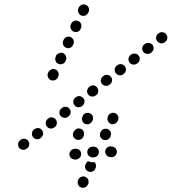

<svg xmlns="http://www.w3.org/2000/svg" viewBox="-20 -605 800 895"><path d="M203 -247Q207 -237 216 -232Q226 -228 235 -231Q245 -235 250 -244L251 -248Q256 -257 252 -267Q249 -277 239 -281Q235 -283 230 -284Q225 -284 220 -282Q216 -280 212 -277Q208 -274 206 -269L204 -266Q200 -256 203 -247ZM237 -331Q237 -326 239 -322Q240 -317 244 -313Q247 -310 252 -308Q261 -303 271 -307Q281 -310 285 -320L287 -323Q291 -333 288 -342Q284 -352 275 -357Q265 -361 256 -357Q246 -354 241 -345L240 -341Q238 -336 237 -331ZM274 -397Q278 -387 287 -383Q296 -378 306 -382Q316 -385 320 -395L322 -399Q326 -408 323 -418Q319 -427 310 -432Q301 -436 291 -433Q281 -429 277 -420L275 -416Q271 -407 274 -397ZM310 -472Q313 -463 322 -458Q332 -454 342 -457Q351 -461 356 -470L357 -474Q362 -483 358 -493Q355 -503 345 -507Q336 -511 326 -508Q317 -504 312 -495L310 -491Q306 -482 310 -472ZM345 -548Q348 -538 358 -533Q362 -531 367 -531Q372 -531 377 -532Q382 -534 385 -538Q389 -541 391 -545L393 -549Q397 -558 394 -568Q390 -578 381 -582Q376 -584 371 -585Q366 -585 362 -583Q357 -582 353 -578Q350 -575 347 -570L346 -567Q341 -557 345 -548ZM67 56Q65 60 64 65Q64 70 65 75Q66 80 69 84Q76 92 86 93Q96 95 104 88L107 86Q111 83 113 79Q116 75 116 70Q117 65 116 60Q114 55 111 51Q105 43 95 42Q84 40 76 47L74 49Q70 52 67 56ZM129 16Q127 26 134 34Q140 42 150 44Q161 45 169 39L171 37Q179 30 181 20Q182 10 176 2Q169 -7 159 -8Q149 -9 141 -3L138 -1Q130 5 129 16ZM193 -34Q192 -24 198 -16Q204 -7 215 -6Q225 -5 233 -11L236 -13Q244 -19 245 -30Q246 -40 240 -48Q234 -56 223 -58Q213 -59 205 -53L203 -51Q194 -44 193 -34ZM257 -84Q256 -73 262 -65Q265 -61 270 -59Q274 -56 279 -56Q284 -55 289 -56Q293 -58 297 -61L300 -63Q308 -69 309 -79Q311 -90 304 -98Q301 -102 297 -104Q293 -107 288 -107Q283 -108 278 -107Q273 -105 269 -102L267 -100Q259 -94 257 -84ZM322 -133Q320 -123 327 -115Q330 -111 334 -108Q338 -106 343 -105Q348 -105 353 -106Q358 -107 362 -110L364 -112Q372 -119 374 -129Q375 -139 369 -147Q366 -151 361 -154Q357 -156 352 -157Q347 -158 342 -156Q338 -155 334 -152L331 -150Q323 -144 322 -133ZM389 -192Q387 -188 386 -183Q385 -178 387 -173Q388 -168 391 -165Q397 -156 408 -155Q418 -154 426 -160L429 -162Q437 -168 438 -179Q439 -189 433 -197Q427 -205 417 -207Q406 -208 398 -202L396 -200Q392 -197 389 -192ZM450 -233Q449 -222 455 -214Q462 -206 472 -205Q482 -203 490 -210L493 -212Q501 -218 502 -228Q504 -238 497 -247Q491 -255 481 -256Q471 -257 462 -251L460 -249Q452 -243 450 -233ZM515 -282Q513 -272 520 -264Q526 -256 536 -254Q547 -253 555 -259L557 -261Q566 -268 567 -278Q568 -288 562 -296Q556 -304 545 -306Q535 -307 527 -301L524 -299Q516 -293 515 -282ZM579 -332Q578 -322 584 -313Q590 -305 601 -304Q611 -303 619 -309L622 -311Q630 -317 631 -327Q633 -338 626 -346Q620 -354 610 -355Q599 -357 591 -350L589 -349Q580 -342 579 -332ZM643 -382Q642 -371 648 -363Q655 -355 665 -354Q675 -352 684 -359L686 -361Q694 -367 696 -377Q697 -387 691 -396Q684 -404 674 -405Q664 -406 655 -400L653 -398Q645 -392 643 -382ZM708 -431Q706 -421 713 -413Q719 -405 729 -403Q740 -402 748 -408L750 -410Q759 -416 760 -427Q761 -437 755 -445Q749 -453 738 -455Q728 -456 720 -450L717 -448Q709 -442 708 -431ZM342 244Q342 249 343 254Q345 258 348 262Q352 266 356 268Q366 272 375 269Q385 265 389 256L391 253Q393 249 393 244Q393 239 392 234Q390 229 387 226Q383 222 379 220Q369 215 360 219Q350 222 345 232L344 234Q342 239 342 244ZM378 180Q381 190 391 194Q395 196 400 196Q405 197 410 195Q415 193 418 190Q422 187 424 182L425 179Q429 172 427 164Q426 156 421 151Q420 151 419 151H415Q406 152 397 149Q394 148 391 146Q387 148 385 151Q382 154 380 158L379 161Q374 170 378 180ZM347 134Q351 131 354 127Q357 123 358 118Q359 113 358 108Q356 98 347 92Q338 87 328 89H324Q319 90 315 93Q311 96 308 100Q305 104 304 109Q303 114 304 119Q305 124 308 128Q311 132 315 135Q319 137 324 138Q329 139 333 139L338 138Q343 137 347 134ZM427 126Q431 124 435 120Q438 116 440 112Q441 107 441 102Q441 97 439 93Q436 88 433 85Q429 81 424 80Q420 78 415 79H410Q400 79 393 87Q386 95 387 105Q387 116 395 122Q403 129 413 129L418 128Q423 128 427 126ZM517 121Q524 114 525 103Q525 98 523 94Q521 89 518 85Q514 82 510 80Q505 78 500 78L496 77Q486 77 478 84Q471 91 470 102Q470 107 472 111Q474 116 477 120Q481 123 485 125Q490 127 495 127L499 128Q509 128 517 121ZM447 32Q451 41 460 46Q465 48 470 48Q475 48 479 47Q484 45 488 42Q491 38 494 34L495 31Q499 21 496 11Q492 2 483 -3Q478 -5 473 -5Q469 -5 464 -4Q459 -2 455 1Q452 5 450 9L448 12Q444 22 447 32ZM321 29Q324 39 333 44Q342 49 352 46Q362 44 367 35L369 31Q374 22 371 12Q369 2 360 -3Q355 -6 350 -6Q346 -7 341 -6Q336 -4 332 -1Q328 2 326 6L323 10Q318 19 321 29ZM362 -54Q361 -49 363 -44Q364 -39 367 -35Q370 -31 374 -29Q379 -26 384 -26Q388 -25 393 -26Q398 -28 402 -31Q406 -34 408 -38L411 -42Q413 -46 414 -51Q414 -56 413 -61Q412 -66 409 -69Q406 -73 401 -76Q392 -81 382 -78Q372 -76 367 -67L365 -63Q363 -59 362 -54ZM482 -43Q486 -33 495 -28Q504 -24 514 -28Q524 -31 528 -40L530 -44Q534 -53 531 -63Q527 -72 518 -77Q508 -81 499 -78Q489 -74 484 -65L483 -62Q479 -52 482 -43Z"/></svg>

Font: FRB American Cursive Dotted Black
Style: Bold Italic
Weight: 900
Italic angle: -25°
Version: Version 2.0;Modular Font Editor K font №1